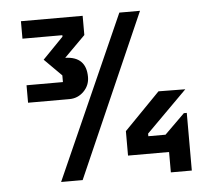

<svg xmlns="http://www.w3.org/2000/svg" viewBox="-45 -608 730 657"><g transform="rotate(-5 320.0 -280.0)"><path d="M590 -279 450 -139V-130H509L578 -198H588V0H516V-70H375V-154L498 -280ZM262 -350Q262 -321 241.5 -300.5Q221 -280 192 -280H50V-340H175V-363L116 -422L187 -495V-500H50V-560H262V-494L190 -422Q262 -420 262 -350ZM459 -560 213 0H139L388 -560Z"/></g></svg>

Font: Iceland
Style: Regular
Weight: 400
Designer: Cyreal (www.cyreal.org)
Foundry: Cyreal (www.cyreal.org)
Version: Version 1.001